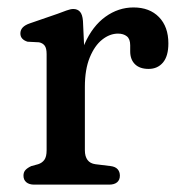

<svg xmlns="http://www.w3.org/2000/svg" viewBox="-20 -501 492 521"><path d="M188.2 -264Q188.2 -333.3 209.6 -381.8Q231 -430.3 266.2 -455.6Q301.3 -480.8 342.3 -480.8Q385.9 -480.8 411.4 -454.6Q436.9 -428.4 436.9 -383.2Q436.9 -348.8 422.3 -331.4Q407.6 -314 383.3 -314Q359.3 -314 346.3 -326.7Q333.3 -339.5 333.3 -361.6V-378Q333.3 -395.3 324.2 -402.5Q315 -409.8 300.2 -409.8Q277.9 -409.8 257.3 -393.5Q236.7 -377.2 223.5 -344.9Q210.3 -312.7 210.3 -265.2ZM205.1 -444.2 210.3 -332.4V-93.4Q210.3 -76.5 217.5 -66.9Q224.6 -57.3 238.9 -55.4L279.9 -50.4Q292.9 -48.8 299.1 -41.9Q305.3 -35 305.3 -24.4Q305.3 -12.8 297.8 -6.4Q290.2 0 276.3 0H72.7Q59.3 0 51.5 -6.4Q43.7 -12.8 43.7 -24.4Q43.7 -34 49.3 -39.9Q54.9 -45.8 65.1 -50.4L83.5 -55.4Q94.4 -58.9 100.4 -67.3Q106.5 -75.7 106.5 -93.4V-354.2Q106.5 -370.4 101.1 -377.3Q95.8 -384.2 85.9 -386.2L54.9 -387.8Q46 -390.4 40.6 -396Q35.3 -401.6 35.3 -410.2Q35.3 -419.6 41.6 -426.4Q48 -433.2 60.9 -437.6L136.3 -463.6Q149.6 -468.5 160.6 -472.6Q171.6 -476.6 178.9 -476.6Q190.3 -476.6 197 -469.2Q203.7 -461.8 205.1 -444.2Z"/></svg>

Font: Fraunces SuperSoft Wonky
Style: Regular
Weight: 900
Version: Version 1.000;[b76b70a41]